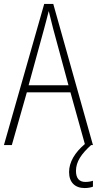

<svg xmlns="http://www.w3.org/2000/svg" viewBox="-20 -735 491 973"><path d="M365 131C365 84 393 44 442 0H451L250 -715H204L0 0H40L116 -267H337L410 -5C359 38 330 87 330 137C330 189 360 218 409 218C426 218 441 215 451 211V181C443 184 428 187 413 187C381 187 365 168 365 131ZM249 -591 327 -303H125L204 -591C212 -623 220 -649 227 -679C234 -649 242 -621 249 -591Z"/></svg>

Font: Noto Sans Thai Looped Condensed ExtraLight
Style: Regular
Weight: 200
Width: 3
Designer: Sasikarn Vongin, Ben Mitchell
Foundry: The Fontpad Ltd
Version: Version 1.001